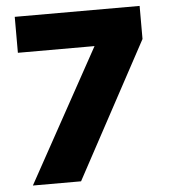

<svg xmlns="http://www.w3.org/2000/svg" viewBox="-51 -751 702 798"><g transform="rotate(-5 300.0 -352.5)"><path d="M54 0 389 -608V-555H40V-705H561V-567L255 0Z"/></g></svg>

Font: Nunito Sans 12pt ExtraLight 12pt Black
Style: Regular
Weight: 900
Version: Version 3.101;gftools[0.9.27]